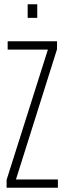

<svg xmlns="http://www.w3.org/2000/svg" viewBox="-20 -882 305 902"><path d="M11 0V-37L205 -649H16V-688H248V-651L55 -39H252V0ZM110 -798V-862H155V-798Z"/></svg>

Font: Saira Ultra Condensed ExLight
Style: Regular
Weight: 200
Width: 1
Designer: Hector Gatti with collaboration of the Omnibus-Type team
Foundry: Omnibus-Type
Version: Version 1.001; ttfautohint (v1.8)